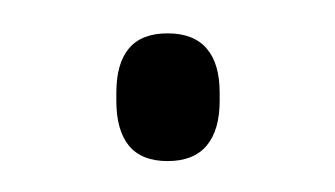

<svg xmlns="http://www.w3.org/2000/svg" viewBox="-20 -92 206 118"><path d="M83 7Q67 7 59.2 -2.5Q51.5 -12 51.5 -30V-35Q51.5 -53 59.2 -62.2Q67 -71.5 83 -71.5Q99 -71.5 107 -62.2Q115 -53 115 -35V-30Q115 -12 107 -2.5Q99 7 83 7Z"/></svg>

Font: Anek Malayalam Medium ExtraLight
Style: Regular
Weight: 250
Version: Version 1.003